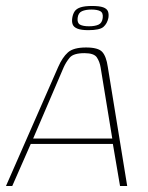

<svg xmlns="http://www.w3.org/2000/svg" viewBox="-30 -623 495 643"><path d="M-10 0 165 -399Q179 -431 197.5 -447.5Q216 -464 258 -464Q299 -464 312.5 -449Q326 -434 331 -399L396 0H372L348 -141H73L11 0ZM81 -159H346L307 -397Q304 -416 294.5 -430.5Q285 -445 253 -445Q216 -445 203.5 -430Q191 -415 183 -397ZM266 -522Q242 -522 229.5 -527Q217 -532 213.5 -541Q210 -550 212 -563Q214 -576 220 -585Q226 -594 240 -598.5Q254 -603 278 -603Q303 -603 315.5 -598.5Q328 -594 331.5 -585Q335 -576 333 -563Q329 -544 316.5 -533Q304 -522 266 -522ZM268 -535Q288 -535 300 -540.5Q312 -546 314 -563Q316 -580 306 -585.5Q296 -591 276 -591Q257 -591 244.5 -585.5Q232 -580 230 -563Q228 -546 238 -540.5Q248 -535 268 -535Z"/></svg>

Font: Genos Thin
Style: Italic
Weight: 100
Italic angle: -8°
Designer: Robert E. Leuschke
Foundry: Robert E. Leuschke
Version: Version 1.010